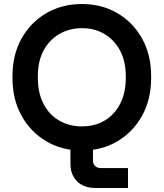

<svg xmlns="http://www.w3.org/2000/svg" viewBox="-20 -734 813 954"><path d="M455 200Q396 200 363 167Q330 134 330 80V-49H442V64Q442 80 452.5 90.5Q463 101 479 101H616V200ZM387 14Q288 14 210 -32Q132 -78 87 -159Q42 -240 42 -347V-355Q42 -462 87 -542.5Q132 -623 210 -668.5Q288 -714 387 -714Q486 -714 563.5 -668.5Q641 -623 686 -542.5Q731 -462 731 -355V-347Q731 -240 686 -159Q641 -78 563.5 -32Q486 14 387 14ZM387 -106Q451 -106 500 -135Q549 -164 577 -218.5Q605 -273 605 -347V-355Q605 -429 577 -482Q549 -535 500 -564.5Q451 -594 387 -594Q324 -594 274 -564.5Q224 -535 196 -482Q168 -429 168 -355V-347Q168 -273 196 -218.5Q224 -164 274 -135Q324 -106 387 -106Z"/></svg>

Font: SUSE SemiBold
Style: Regular
Weight: 600
Designer: Rene Bieder
Foundry: SUSE
Version: Version 1.000